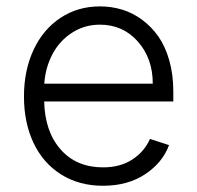

<svg xmlns="http://www.w3.org/2000/svg" viewBox="-20 -573 621 604"><path d="M304 11.4Q228.7 11.4 172.1 -24.3Q115.4 -60 85.4 -123.6Q55.4 -187.1 55.4 -269.5Q55.4 -351.2 85.4 -415.8Q115.4 -480.5 170.1 -516.7Q224.8 -552.9 294.4 -552.9Q330.6 -552.9 364 -542.8Q397.4 -532.7 426.8 -511Q456.3 -489.3 478.2 -458.3Q500 -427.2 512.6 -382.8Q525.2 -338.4 525.2 -285.2V-253.9H119Q121.1 -159.1 170.8 -102.8Q220.5 -46.5 304 -46.5Q359 -46.5 396.8 -71.6Q434.7 -96.6 451.7 -136L511.7 -116.5Q491.8 -61.8 437 -25.2Q382.1 11.4 304 11.4ZM119.3 -309.7H460.6Q460.6 -389.2 413.7 -442.3Q366.8 -495.4 294.4 -495.4Q245.7 -495.4 206.5 -470Q167.3 -444.6 145.1 -402.7Q122.9 -360.8 119.3 -309.7Z"/></svg>

Font: Inter Light BETA
Style: Regular
Weight: 300
Designer: Rasmus Andersson
Foundry: rsms
Version: Version 3.011;git-f93a4a705